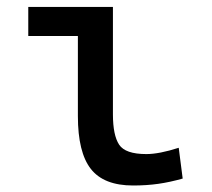

<svg xmlns="http://www.w3.org/2000/svg" viewBox="-20 -538 626 567"><path d="M373 9.8Q286.6 9.8 248.3 -39.1Q210 -87.9 210 -195.3V-431.6H63.5V-517.6H313.5V-200.2Q313.5 -138.7 331.8 -110.8Q350.1 -83 412.1 -83Q450.2 -83 507.8 -101.6L519.5 -10.7Q481.9 0 447.3 4.9Q412.6 9.8 373 9.8Z"/></svg>

Font: CaskaydiaMono NF
Style: Regular
Weight: 400
Designer: Aaron Bell
Foundry: Saja Typeworks
Version: Version 2111.001; ttfautohint (v1.8.4);Nerd Fonts 3.1.1